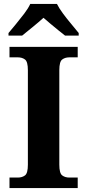

<svg xmlns="http://www.w3.org/2000/svg" viewBox="-20 -951 441 971"><path d="M28 0V-53H70Q92 -53 106.5 -64Q121 -75 121 -118V-596Q121 -639 106.5 -650Q92 -661 70 -661H28V-714H373V-661H331Q309 -661 294.5 -650Q280 -639 280 -596V-118Q280 -75 294.5 -64Q309 -53 331 -53H373V0ZM23 -784Q39 -803 60.5 -829Q82 -855 102.5 -882Q123 -909 133 -931H268Q279 -909 299 -882Q319 -855 341 -829Q363 -803 378 -784V-771H309Q295 -782 275 -798Q255 -814 235 -831Q215 -848 200 -861Q178 -841 145.5 -814.5Q113 -788 92 -771H23Z"/></svg>

Font: Noto Naskh Arabic
Style: Bold
Weight: 700
Designer: Monotype Design Team, David Williams, Mohamad Dakak and Nizar Qandah
Foundry: Monotype Imaging Inc.
Version: Version 2.016